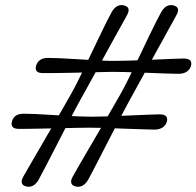

<svg xmlns="http://www.w3.org/2000/svg" viewBox="-20 -724 766 749"><path d="M298.6 -343.8Q288.3 -325.3 274.3 -299.2Q260.3 -273 244.6 -242.7Q229 -212.4 212.9 -180.9Q196.9 -149.4 181.3 -119.5Q165.8 -89.7 152.6 -64.2Q139.4 -38.8 129.9 -21.4Q110.4 10.2 81.8 3.3Q53.2 -4.6 71.7 -36.5Q81.4 -53.4 95.6 -78Q109.9 -102.6 127 -132.1Q144.1 -161.7 162.2 -192.8Q180.4 -223.9 198 -254Q215.6 -284.1 230.6 -310.5Q245.6 -336.8 256.3 -355.7Q267.1 -374.7 280.5 -401.1Q293.9 -427.5 308.6 -458Q323.3 -488.5 338.5 -520.2Q353.7 -551.9 368.1 -581.9Q382.4 -611.8 394.8 -636.8Q407.1 -661.7 416.3 -678.2Q435.7 -710.4 464.7 -702.7Q493.3 -694.9 474.1 -662.3Q464.4 -644.6 450.5 -619.7Q436.6 -594.7 420.3 -565.1Q404 -535.5 387.1 -504.6Q370.2 -473.7 353.8 -443.7Q337.5 -413.7 323.2 -388Q309 -362.4 298.6 -343.8ZM419.5 -443.7Q399.4 -443.2 371.7 -442.7Q344 -442.3 313.1 -441.4Q282.3 -440.6 251.7 -439.9Q221.1 -439.3 194.3 -439.1Q167.5 -438.9 149.1 -438.9Q112.5 -438.1 121 -468.2Q130.1 -497.3 166.2 -498.1Q184.3 -498.1 210 -497Q235.8 -496 265.7 -494Q295.6 -492.1 326 -490.4Q356.5 -488.7 383.9 -487.4Q411.4 -486.1 432.4 -486.6Q452.8 -486.6 480 -487.4Q507.2 -488.2 537.5 -489.4Q567.9 -490.7 597.7 -492.1Q627.6 -493.6 653.3 -494.4Q679 -495.3 696.5 -495.7Q732.5 -495.7 725 -466.7Q714.9 -437.1 678.3 -436.1Q660.4 -436.1 634.9 -437Q609.5 -437.9 580.3 -439Q551.2 -440.1 521.7 -441.2Q492.2 -442.4 465.6 -443Q439.1 -443.7 419.5 -443.7ZM491.6 -343.8Q481.2 -325.3 467.4 -299.2Q453.7 -273.1 438 -242.8Q422.3 -212.4 406 -180.9Q389.8 -149.5 374.4 -119.6Q359.1 -89.7 345.9 -64.2Q332.7 -38.8 323.2 -21.4Q303.1 10.3 274.7 3.3Q246.1 -4.6 264.6 -36.5Q273.9 -53.4 288.1 -78Q302.4 -102.6 319.6 -132.1Q336.9 -161.7 355.1 -192.8Q373.3 -223.9 390.8 -254Q408.4 -284.1 423.4 -310.5Q438.5 -336.8 449.3 -355.7Q460.1 -374.7 473.5 -401.1Q486.9 -427.5 501.7 -458.2Q516.6 -488.9 531.6 -520.4Q546.6 -551.9 560.9 -581.7Q575.3 -611.4 587.7 -636.4Q600.2 -661.3 609.4 -677.8Q629.1 -710.4 657.6 -702.7Q686.6 -694.9 666.6 -661.9Q656.9 -644.6 643.2 -619.5Q629.5 -594.3 613.2 -564.9Q596.9 -535.5 579.8 -504.4Q562.7 -473.3 546.3 -443.5Q530 -413.7 515.9 -388Q501.9 -362.4 491.6 -343.8ZM324.9 -225.9Q304.8 -225.8 277.1 -225.2Q249.5 -224.5 218.6 -223.9Q187.7 -223.2 156.9 -222.6Q126.1 -222 99.5 -221.6Q72.9 -221.2 54.5 -221.2Q18.4 -221 26.8 -250.8Q35.2 -280.4 72.2 -280.4Q90.2 -280.4 115.9 -279.3Q141.7 -278.2 171.6 -276.2Q201.5 -274.3 231.9 -272.6Q262.4 -270.9 289.8 -269.8Q317.3 -268.7 338.3 -268.8Q358.3 -268.8 385.5 -269.6Q412.7 -270.4 443.2 -271.6Q473.8 -272.9 503.4 -274.3Q533.1 -275.8 558.8 -276.6Q584.5 -277.5 602 -278Q638.3 -278 630.9 -249Q621 -219.6 583.7 -218.4Q565.9 -218.8 540.4 -219.5Q515 -220.2 485.8 -221.3Q456.6 -222.4 427.1 -223.5Q397.6 -224.6 371 -225.3Q344.5 -225.9 324.9 -225.9Z"/></svg>

Font: Fraunces Wonky
Style: Italic
Weight: 900
Italic angle: -16°
Version: Version 1.000;[b76b70a41]